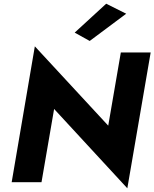

<svg xmlns="http://www.w3.org/2000/svg" viewBox="-20 -983 833 1036"><path d="M661 -909 553 -963 383 -807 464 -762ZM632 -700 564 -305 168 -733 43 0H204L272 -395L667 33L793 -700Z"/></svg>

Font: Jost
Style: Bold Italic
Weight: 700
Italic angle: -5°
Version: Version 3.710